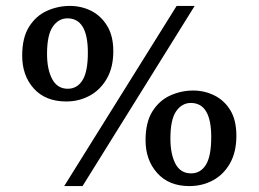

<svg xmlns="http://www.w3.org/2000/svg" viewBox="-20 -617 874 649"><path d="M577 -597H638L259 12H197ZM55 -429Q55 -490 78.5 -527Q102 -564 139 -580.5Q176 -597 216 -597Q255 -597 288 -580.5Q321 -564 342 -530Q363 -496 363 -444Q363 -389 341 -351Q319 -313 283 -293.5Q247 -274 204 -274Q134 -274 94.5 -317.5Q55 -361 55 -429ZM139 -435Q139 -382 156.5 -349.5Q174 -317 209 -317Q241 -317 259 -346Q277 -375 277 -439Q277 -555 208 -555Q178 -555 158.5 -527Q139 -499 139 -435ZM472 -143Q472 -204 495.5 -241Q519 -278 556 -294.5Q593 -311 633 -311Q671 -311 704.5 -294.5Q738 -278 758.5 -244.5Q779 -211 779 -158Q779 -103 757.5 -65Q736 -27 700 -7.5Q664 12 620 12Q551 12 511.5 -32Q472 -76 472 -143ZM556 -149Q556 -96 573 -63.5Q590 -31 626 -31Q658 -31 676 -60Q694 -89 694 -154Q694 -269 625 -269Q595 -269 575.5 -241Q556 -213 556 -149Z"/></svg>

Font: Literata 36pt Medium
Style: Italic
Weight: 500
Italic angle: -2°
Designer: Latin by Veronika Burian and Jose Scaglione. Greek by Irene Vlachou. Cyrillic by Vera Evstafieva
Foundry: TypeTogether
Version: Version 3.002